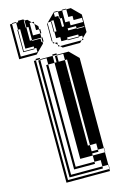

<svg xmlns="http://www.w3.org/2000/svg" viewBox="-139 -1002 706 1066"><g transform="rotate(-15 214.5 -469.0)"><path d="M177 -264H165V-312H141V-300H129V-324H141V-312H177V-300H273V-180H285V-300H213V-420H177V-408H165V-456H141V-444H129V-468H141V-456H177V-420H273V-300H285V-420H213V-540H177V-504H165V-552H141V-540H129V-564H141V-552H177V-540H273V-420H285V-540H213V-660H177V-696H141V-700H117V-708H141V-700H213V-660H273V-540H285V-660H273V-696H237V-700H213V-708H237V-700H305L355 -650V-132H357V-108H355V-132H321V-168H285V-180H213V-300H177ZM237 -684H225V-696H237ZM141 -684H129V-696H141ZM177 -648H165V-660H177ZM141 -60H129V-84H141V-72H285V-60H165V-72H141ZM321 -24H129V-36H321ZM141 -660H129V-684H141ZM237 -660H225V-684H237ZM177 -600H165V-648H141V-636H129V-660H141V-648H177ZM141 -612H129V-636H141ZM177 -552H165V-600H141V-588H129V-612H141V-600H177ZM141 -564H129V-588H141ZM141 -516V-540H129V-516ZM177 -456H165V-504H141V-492H129V-516H141V-504H177ZM141 -468H129V-492H141ZM141 -420V-444H129V-420ZM177 -360H165V-408H141V-396H129V-420H141V-408H177ZM141 -372H129V-396H141ZM177 -312H165V-360H141V-348H129V-372H141V-360H177ZM141 -324H129V-348H141ZM141 -276V-300H129V-276ZM177 -216H165V-264H141V-252H129V-276H141V-264H177ZM141 -228H129V-252H141ZM141 -180V-204H129V-180ZM141 -156H129V-180H141V-168H177V-120H165V-168H141ZM141 -132H129V-156H141ZM141 -108H129V-132H141V-120H177V-72H165V-120H141ZM141 -84H129V-108H141ZM177 -168H165V-216H141V-204H129V-228H141V-216H177V-180H273V-168H285V-132H321V-120H285V-108H355V-36H357V-12H355V-36H321V-72H285V-108H213V-180H177ZM141 -60V-36H129V-60ZM105 0V-700H117V-12H355V0ZM113 -910V-930H109V-910ZM65 -886H61V-890H65ZM381 -826H333V-814H381V-810H425V-814H381ZM401 -742H391L401 -752V-766H381V-778H317V-766H381V-762H317V-766H281V-790H257V-826H253V-838H257V-826H269V-890H253V-886H257V-862H253V-886H235L279 -930H281V-906H301V-890H305V-842H317V-890H305V-930H281V-934H305V-930H329V-862H353V-838H425V-862H377V-886H353V-930H329V-934H353V-930H379L429 -880V-778H427L401 -752ZM125 -762H61V-766H125ZM125 -826V-890H113V-910H109V-890H113V-826ZM65 -862H61V-886H65ZM257 -838V-862H253V-838ZM65 -838H61V-862H65ZM65 -790V-814H61V-790ZM65 -790V-766H61V-790ZM279 -730 267 -742H257V-752L243 -766H233V-776L229 -780V-880L233 -884V-886H235L233 -884V-776L243 -766H257V-752L267 -742H391L379 -730ZM29 -730V-930H41V-742H137V-766H125V-778H77V-826H65V-814H61V-838H65V-826H77V-890H65V-930H41V-934H65V-930H77V-938H109V-934H113V-930H129L149 -910H161V-898L179 -880V-862H185V-838H179V-862H161V-898L149 -910H137V-838H179V-814H185V-790H179V-814H125V-826H113V-814H125V-810H173V-790H179V-780L129 -730Z"/></g></svg>

Font: Rubik Broken Fax
Style: Regular
Weight: 400
Designer: Hubert and Fischer, NaN
Foundry: Hubert and Fischer, NaN
Version: Version 2.201